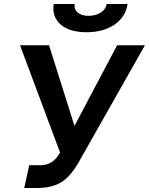

<svg xmlns="http://www.w3.org/2000/svg" viewBox="-20 -936 744 959"><path d="M101 3 126 -111H185Q241 -111 274 -165L280 -174L80 -710H225L352 -307L565 -710H704L372 -124Q332 -54 285.5 -25.5Q239 3 164 3ZM412 -775Q327 -775 283 -813.5Q239 -852 248 -916H353Q349 -890 368 -873.5Q387 -857 421 -857Q458 -857 483 -873Q508 -889 513 -916H617Q608 -852 552.5 -813.5Q497 -775 412 -775Z"/></svg>

Font: Raleway
Style: Bold Italic
Weight: 700
Italic angle: -12°
Designer: Matt McInerney, Pablo Impallari, Rodrigo Fuenzalida
Foundry: Matt McInerney, Pablo Impallari, Rodrigo Fuenzalida
Version: Version 4.101;RELEASE